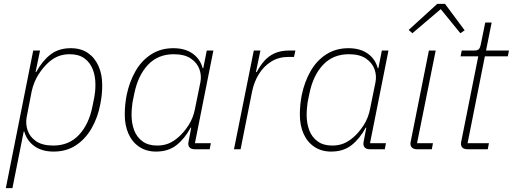

<svg xmlns="http://www.w3.org/2000/svg" viewBox="-20 -768 2639 988"><path d="M10 200 151 -508H186L163 -397H166Q198 -455 240 -487.5Q282 -520 344 -520Q396 -520 431.5 -496Q467 -472 486.5 -429Q506 -386 506 -330Q506 -305 503.5 -280Q501 -255 496 -231Q483 -163 451.5 -108Q420 -53 371 -20.5Q322 12 256 12Q196 12 157 -16Q118 -44 105 -91H102L44 200ZM254 -19Q335 -19 386.5 -74Q438 -129 456 -222L465 -266Q468 -282 469.5 -297.5Q471 -313 471 -333Q471 -377 457 -412Q443 -447 414 -468Q385 -489 339 -489Q307 -489 281 -479Q255 -469 230 -447Q202 -422 178 -384.5Q154 -347 143 -298L117 -164Q111 -131 122 -97.5Q133 -64 165.5 -41.5Q198 -19 254 -19Z M1059 0H983Q966 0 957.5 -7.5Q949 -15 949 -29Q949 -34 950 -38.5Q951 -43 952 -48L964 -111H961Q930 -54 888 -21Q846 12 783 12Q733 12 696.5 -12.5Q660 -37 641 -80Q622 -123 622 -178Q622 -204 624.5 -229.5Q627 -255 632 -280Q646 -347 677 -401.5Q708 -456 757.5 -488Q807 -520 872 -520Q932 -520 971 -492.5Q1010 -465 1023 -417H1026L1044 -508H1078L983 -31H1065ZM788 -19Q821 -19 847 -29.5Q873 -40 898 -62Q926 -86 950.5 -124Q975 -162 984 -211L1011 -344Q1018 -378 1006.5 -411Q995 -444 962.5 -466.5Q930 -489 874 -489Q793 -489 741.5 -434.5Q690 -380 671 -286L662 -242Q660 -227 658.5 -211Q657 -195 657 -176Q657 -133 670.5 -97.5Q684 -62 713.5 -40.5Q743 -19 788 -19Z M1218 0H1184L1286 -508H1320L1297 -397H1301Q1317 -428 1339 -453.5Q1361 -479 1392.5 -493.5Q1424 -508 1469 -508H1500L1493 -475H1463Q1414 -475 1375.5 -451Q1337 -427 1312 -386.5Q1287 -346 1277 -296Z M1960 0H1884Q1867 0 1858.5 -7.5Q1850 -15 1850 -29Q1850 -34 1851 -38.5Q1852 -43 1853 -48L1865 -111H1862Q1831 -54 1789 -21Q1747 12 1684 12Q1634 12 1597.5 -12.5Q1561 -37 1542 -80Q1523 -123 1523 -178Q1523 -204 1525.5 -229.5Q1528 -255 1533 -280Q1547 -347 1578 -401.5Q1609 -456 1658.5 -488Q1708 -520 1773 -520Q1833 -520 1872 -492.5Q1911 -465 1924 -417H1927L1945 -508H1979L1884 -31H1966ZM1689 -19Q1722 -19 1748 -29.5Q1774 -40 1799 -62Q1827 -86 1851.5 -124Q1876 -162 1885 -211L1912 -344Q1919 -378 1907.5 -411Q1896 -444 1863.5 -466.5Q1831 -489 1775 -489Q1694 -489 1642.5 -434.5Q1591 -380 1572 -286L1563 -242Q1561 -227 1559.5 -211Q1558 -195 1558 -176Q1558 -133 1571.5 -97.5Q1585 -62 1614.5 -40.5Q1644 -19 1689 -19Z M2202 0H2126Q2110 0 2101 -7.5Q2092 -15 2092 -29Q2092 -34 2093 -38Q2094 -42 2095 -47L2187 -508H2222L2126 -31H2208ZM2102 -597 2083 -614 2230 -748H2270L2371 -612L2349 -597L2248 -721Z M2490 0H2387Q2369 0 2360.5 -7.5Q2352 -15 2352 -29Q2352 -34 2353 -38.5Q2354 -43 2355 -47L2441 -478H2350L2356 -508H2420Q2438 -508 2444.5 -515.5Q2451 -523 2454 -539L2477 -652H2510L2481 -508H2599L2593 -478H2475L2386 -31H2496Z"/></svg>

Font: IBM Plex Sans ExtraLight
Style: Italic
Weight: 250
Italic angle: -11.31°
Designer: Mike Abbink, Paul van der Laan, Pieter van Rosmalen
Foundry: Bold Monday
Version: Version 3.201